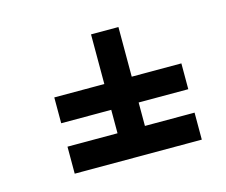

<svg xmlns="http://www.w3.org/2000/svg" viewBox="-58 -620 549 467"><g transform="rotate(-15 216.5 -386.5)"><path d="M398 -228V-296H273V-355H398V-420H273V-545H204V-420H78V-355H204V-296H78V-228Z"/></g></svg>

Font: Advent Pro
Style: Medium
Weight: 500
Designer: Andreas Kalpakidis
Foundry: Andreas Kalpakidis
Version: Version 2.002 2008